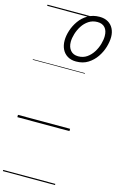

<svg xmlns="http://www.w3.org/2000/svg" viewBox="-204 -1071 996 1616"><g transform="rotate(15 294.0 -262.5)"><path d="M355 -580Q311 -580 280 -599Q249 -618 233 -651Q217 -684 217 -727Q217 -768 232 -814.5Q247 -861 276 -902Q305 -943 349 -969Q393 -995 451 -995Q494 -995 524.5 -977.5Q555 -960 571.5 -928Q588 -896 588 -855Q588 -815 574 -767.5Q560 -720 531 -677.5Q502 -635 458.5 -607.5Q415 -580 355 -580ZM361 -627Q404 -627 436 -649Q468 -671 490 -705.5Q512 -740 523 -778.5Q534 -817 534 -849Q534 -896 511 -922Q488 -948 445 -948Q402 -948 369 -926Q336 -904 314.5 -870.5Q293 -837 281.5 -799Q270 -761 270 -729Q270 -683 294 -655Q318 -627 361 -627ZM0 460H454V470H0ZM0 -20H454V0H0ZM0 -505H454V-500H0ZM0 -980H454V-970H0Z"/></g></svg>

Font: Playwrite NO Guides
Style: Regular
Weight: 400
Designer: Veronika Burian, José Scaglione
Foundry: TypeTogether
Version: Version 1.003